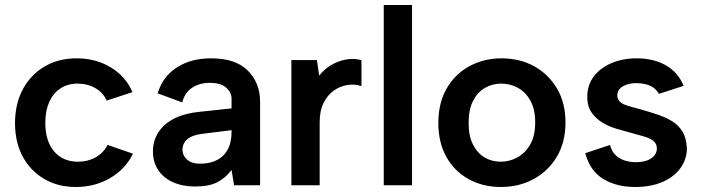

<svg xmlns="http://www.w3.org/2000/svg" viewBox="-20 -740 2803 767"><path d="M283 7Q211 7 156 -25.5Q101 -58 70.5 -115Q40 -172 40 -248Q40 -325 71 -383Q102 -441 157.5 -474Q213 -507 286 -507Q363 -507 423 -470.5Q483 -434 509 -372L406 -338Q393 -369 361.5 -387.5Q330 -406 290 -406Q250 -406 221 -386.5Q192 -367 176.5 -332Q161 -297 161 -249Q161 -177 196 -135.5Q231 -94 292 -94Q331 -94 362 -111.5Q393 -129 410 -161L511 -126Q482 -65 420.5 -29Q359 7 283 7Z M915 0 905 -61Q881 -29 848 -12Q815 5 760 5Q708 5 670 -12.5Q632 -30 611.5 -61.5Q591 -93 591 -135Q591 -198 637.5 -240.5Q684 -283 774 -293L905 -307V-346Q905 -370 884 -389.5Q863 -409 817 -409Q777 -409 747.5 -389.5Q718 -370 708 -331L610 -367Q629 -433 685.5 -470Q742 -507 823 -507Q921 -507 970 -458Q1019 -409 1019 -333V0ZM905 -220 785 -205Q747 -200 728 -183.5Q709 -167 709 -142Q709 -119 727.5 -102.5Q746 -86 778 -86Q819 -86 847.5 -101Q876 -116 890.5 -144Q905 -172 905 -213Z M1144 -500H1246L1255 -438Q1275 -463 1302 -479.5Q1329 -496 1360.5 -502Q1392 -508 1424 -500V-396Q1398 -405 1368.5 -400.5Q1339 -396 1314 -378.5Q1289 -361 1273 -329.5Q1257 -298 1257 -252V0H1144Z M1513 -720H1626V0H1513Z M1981 7Q1909 7 1852 -24.5Q1795 -56 1763 -113.5Q1731 -171 1731 -249Q1731 -328 1764 -386Q1797 -444 1855 -475.5Q1913 -507 1984 -507Q2056 -507 2113.5 -475.5Q2171 -444 2205 -386.5Q2239 -329 2239 -251Q2239 -172 2204.5 -114Q2170 -56 2111.5 -24.5Q2053 7 1981 7ZM1980 -94Q2015 -94 2046.5 -111Q2078 -128 2098 -162.5Q2118 -197 2118 -251Q2118 -303 2099 -337.5Q2080 -372 2049 -389Q2018 -406 1982 -406Q1947 -406 1917.5 -389Q1888 -372 1870 -337.5Q1852 -303 1852 -249Q1852 -197 1869.5 -162.5Q1887 -128 1916 -111Q1945 -94 1980 -94Z M2417 -161Q2424 -133 2441.5 -118Q2459 -103 2480 -97.5Q2501 -92 2520 -92Q2559 -92 2581.5 -107.5Q2604 -123 2604 -147Q2604 -167 2589 -178Q2574 -189 2550.5 -195.5Q2527 -202 2502 -209Q2475 -216 2444.5 -225Q2414 -234 2387 -250Q2360 -266 2343 -291Q2326 -316 2326 -353Q2326 -400 2352 -434.5Q2378 -469 2423 -488Q2468 -507 2524 -507Q2591 -507 2640 -479Q2689 -451 2711 -397L2612 -365Q2605 -379 2591.5 -389Q2578 -399 2559.5 -403.5Q2541 -408 2522 -408Q2490 -408 2468 -395Q2446 -382 2446 -358Q2446 -346 2453.5 -337Q2461 -328 2474 -322.5Q2487 -317 2505 -312.5Q2523 -308 2543 -302Q2575 -293 2606.5 -282.5Q2638 -272 2664.5 -256Q2691 -240 2706.5 -214Q2722 -188 2724 -148Q2724 -105 2699 -69.5Q2674 -34 2627.5 -13.5Q2581 7 2517 7Q2443 7 2390 -25Q2337 -57 2318 -128Z"/></svg>

Font: Albert Sans SemiBold
Style: Regular
Weight: 600
Designer: Andreas Rasmussen
Foundry: a.Foundry
Version: Version 1.025